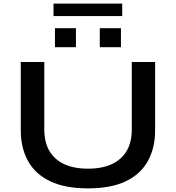

<svg xmlns="http://www.w3.org/2000/svg" viewBox="-20 -1030 973 1062"><path d="M466 12Q341 12 258.5 -27Q176 -66 135.5 -138.5Q95 -211 95 -309V-687H225V-313Q225 -209 287.5 -153Q350 -97 467 -97Q583 -97 646 -153Q709 -209 709 -313V-687H838V-309Q838 -211 797.5 -138.5Q757 -66 675 -27Q593 12 466 12ZM284 -769V-874H400V-769ZM532 -769V-874H649V-769ZM276 -941V-1010H656V-941Z"/></svg>

Font: Archivo Expanded Medium
Style: Regular
Weight: 500
Width: 7
Designer: Hector Gatti
Foundry: Omnibus-Type
Version: Version 2.001